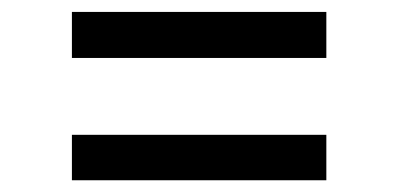

<svg xmlns="http://www.w3.org/2000/svg" viewBox="-20 -438 667 322"><path d="M100.6 -418V-340.8H527.3V-418ZM100.6 -211.9V-135.7H527.3V-211.9Z"/></svg>

Font: Pretendard Variable
Style: Regular
Weight: 400
Designer: Base glyphs from Inter by Rasmus Andersson; Hangeul glyphs from Noto Sans CJK(Source Han Sans) by Jang Soo-young and Kan
Foundry: Kil Hyung-jin
Version: Version 1.309;Glyphs 3.2 (3225)